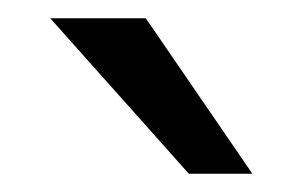

<svg xmlns="http://www.w3.org/2000/svg" viewBox="-20 -725 330 210"><path d="M35 -705H139.5L256 -535H186.5Z"/></svg>

Font: Overused Grotesk
Style: Regular
Weight: 450
Version: Version 0.004